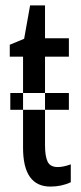

<svg xmlns="http://www.w3.org/2000/svg" viewBox="-20 -678 299 708"><path d="M18 -273V-335H234V-273ZM193 -62Q165 -62 155.5 -82Q146 -102 146 -143V-469H234V-537H146V-658H91L69 -535L16 -513V-469H65V-133Q65 10 166 10Q207 10 241 -6V-72Q214 -62 193 -62Z"/></svg>

Font: Noto Sans Display Condensed
Style: Regular
Weight: 400
Width: 3
Designer: Monotype Design Team
Foundry: Monotype Imaging Inc.
Version: Version 1.900